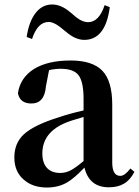

<svg xmlns="http://www.w3.org/2000/svg" viewBox="-20 -821 622 857"><path d="M189 16Q125 16 85 -20Q44 -56 44 -118Q44 -182 86 -221Q131 -263 244 -298Q291 -314 353 -328V-379Q353 -457 330 -486Q308 -514 251 -514Q226 -514 199 -508L185 -436Q179 -359 120 -359Q69 -359 60 -405Q70 -473 130 -512Q192 -551 295 -551Q393 -551 437 -505Q481 -459 481 -354V-96Q481 -36 517 -36Q537 -36 562 -69L580 -54Q561 -17 533 -1Q506 15 466 15Q378 15 357 -73Q311 -25 280 -7Q241 16 189 16ZM249 -49Q273 -49 296 -61Q317 -72 353 -102V-299Q348 -298 340 -295Q292 -281 278 -275Q169 -232 169 -136Q169 -93 191 -70Q212 -49 249 -49ZM356 -643Q317 -643 276 -678Q273 -681 266 -686Q224 -723 197 -723Q148 -723 123 -647L99 -656Q109 -724 138.5 -762.5Q168 -801 213 -801Q253 -801 294 -766Q296 -765 299 -762Q321 -742 333 -735Q354 -722 373 -722Q422 -722 447 -798L470 -789Q451 -643 356 -643Z"/></svg>

Font: GenRyuMin TW B
Style: Regular
Weight: 700
Version: Version 1.501;PS 1;hotconv 16.6.51;makeotf.lib2.5.65220